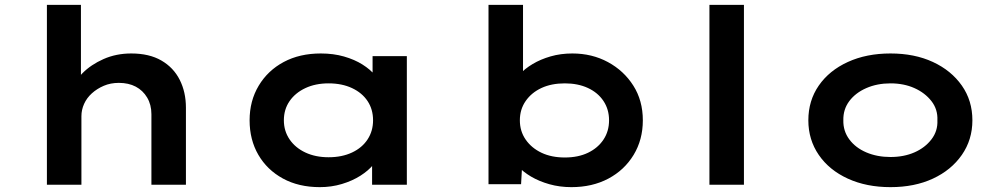

<svg xmlns="http://www.w3.org/2000/svg" viewBox="-20 -760 4125 790"><path d="M173 0V-740H313V-392L272 -381Q284 -423 319 -458.5Q354 -494 406 -517Q458 -540 520 -540Q594 -540 644 -511Q694 -482 719.5 -431.5Q745 -381 745 -317V0H603V-290Q603 -329 585.5 -358.5Q568 -388 538.5 -403.5Q509 -419 469 -419Q435 -419 407 -407Q379 -395 358 -376Q337 -357 326 -332.5Q315 -308 315 -282V0H245Q212 0 194 0Q176 0 173 0Z M1296 10Q1209 10 1144 -25.5Q1079 -61 1043 -123Q1007 -185 1007 -265Q1007 -345 1044.5 -407.5Q1082 -470 1147.5 -505Q1213 -540 1300 -540Q1352 -540 1395.5 -527.5Q1439 -515 1471.5 -494.5Q1504 -474 1524 -449.5Q1544 -425 1548 -402L1513 -400V-529H1654V0H1511V-141L1540 -134Q1537 -108 1516.5 -83Q1496 -58 1463 -37Q1430 -16 1387 -3Q1344 10 1296 10ZM1332 -113Q1387 -113 1428.5 -132.5Q1470 -152 1492.5 -186.5Q1515 -221 1515 -265Q1515 -310 1492.5 -344Q1470 -378 1428.5 -397.5Q1387 -417 1332 -417Q1278 -417 1236.5 -397.5Q1195 -378 1171.5 -344Q1148 -310 1148 -265Q1148 -221 1171.5 -186.5Q1195 -152 1236.5 -132.5Q1278 -113 1332 -113Z M2331 10Q2283 10 2240.5 -2Q2198 -14 2165 -33.5Q2132 -53 2111 -76.5Q2090 -100 2084 -121L2131 -126L2124 -2H1990V-740H2132V-405L2090 -409Q2097 -431 2118 -454Q2139 -477 2171.5 -496.5Q2204 -516 2245.5 -528Q2287 -540 2335 -540Q2416 -540 2481.5 -504.5Q2547 -469 2586 -407.5Q2625 -346 2625 -265Q2625 -185 2587 -122.5Q2549 -60 2483 -25Q2417 10 2331 10ZM2304 -112Q2359 -112 2399.5 -131.5Q2440 -151 2463 -185.5Q2486 -220 2486 -265Q2486 -310 2463 -344.5Q2440 -379 2399 -398Q2358 -417 2304 -417Q2249 -417 2208 -398Q2167 -379 2143 -344.5Q2119 -310 2119 -265Q2119 -220 2143 -185.5Q2167 -151 2208 -131.5Q2249 -112 2304 -112Z M2899 0V-740H3041V0Z M3644 10Q3545 10 3468.5 -25Q3392 -60 3349 -122.5Q3306 -185 3306 -265Q3306 -346 3349 -408Q3392 -470 3468.5 -505Q3545 -540 3644 -540Q3743 -540 3818.5 -505Q3894 -470 3937.5 -408Q3981 -346 3981 -265Q3981 -185 3937.5 -122.5Q3894 -60 3818.5 -25Q3743 10 3644 10ZM3644 -114Q3699 -114 3742.5 -133Q3786 -152 3812.5 -186.5Q3839 -221 3837 -265Q3839 -310 3812.5 -344Q3786 -378 3742.5 -397.5Q3699 -417 3644 -417Q3589 -417 3544.5 -397.5Q3500 -378 3474.5 -344Q3449 -310 3450 -265Q3449 -221 3474.5 -186.5Q3500 -152 3544.5 -133Q3589 -114 3644 -114Z"/></svg>

Font: Lexend Peta SemiBold
Style: Regular
Weight: 600
Designer: Bonnie Shaver-Troup, Thomas Jockin
Foundry: Lexend
Version: Version 1.007